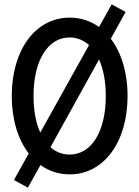

<svg xmlns="http://www.w3.org/2000/svg" viewBox="-20 -791 640 882"><path d="M44 36 108 71 166 -33C204 -5 250 10 300 10C457 10 566 -138 566 -350C566 -458 537 -550 489 -613L557 -736L493 -771L435 -667C396 -695 350 -710 300 -710C143 -710 34 -562 34 -350C34 -241 63 -150 112 -86ZM134 -350C134 -512 199 -619 300 -619C334 -619 364 -606 389 -584L165 -182C145 -226 134 -283 134 -350ZM300 -81C266 -81 236 -93 212 -115L435 -518C455 -473 466 -416 466 -350C466 -188 401 -81 300 -81Z"/></svg>

Font: CommitMono
Style: 500Regular
Weight: 500
Monospace: yes
Designer: Eigil Nikolajsen
Foundry: Eigil Nikolajsen
Version: Version 1.143